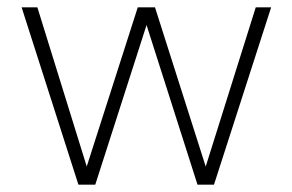

<svg xmlns="http://www.w3.org/2000/svg" viewBox="-20 -504 798 524"><path d="M194 0 39 -484H82L229 -10H204L356 -484H403L554 -10H529L678 -484H720L564 0H519L369 -470H391L240 0Z"/></svg>

Font: Nunito Sans 12pt ExtraLight SemiCondensed
Style: Regular
Weight: 200
Width: 4
Version: Version 3.101;gftools[0.9.27]